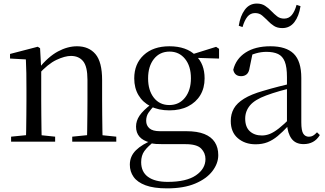

<svg xmlns="http://www.w3.org/2000/svg" viewBox="-20 -788 1809 1068"><path d="M41.7 0V-27.8L150.4 -38.6H182.8L286.7 -27.8V0ZM123.9 0Q125.1 -24.4 125.6 -65.3Q126.1 -106.3 126.6 -150.7Q127.1 -195.1 127.1 -228.5V-289.4Q127.1 -340.8 126.5 -380.8Q125.9 -420.7 123.9 -457.5L35.8 -462.4V-487.9L189.9 -528L202.9 -519.8L209.3 -403.1V-401.7V-228.5Q209.3 -195.1 209.8 -150.7Q210.3 -106.3 210.8 -65.3Q211.3 -24.4 212.3 0ZM381.8 0V-27.8L489.3 -38.6H522.3L626.8 -27.8V0ZM463.5 0Q464.5 -24.4 465 -64.8Q465.5 -105.3 466 -149.7Q466.5 -194.1 466.5 -228.5V-344.3Q466.5 -418.1 442.4 -447.5Q418.3 -476.9 374.6 -476.9Q340.9 -476.9 293.8 -454.8Q246.6 -432.7 192.2 -372.4L183.7 -406H193.8Q248.4 -472.9 302.1 -501.7Q355.9 -530.6 408.5 -530.6Q474 -530.6 511 -487.1Q548 -443.5 548 -342.4V-228.5Q548 -194.1 548.5 -149.7Q549 -105.3 549.6 -64.8Q550.2 -24.4 551.2 0Z M909.5 259.8Q834.9 259.8 789.3 242.6Q743.7 225.4 723 195.8Q702.2 166.2 702.2 128Q702.2 81.5 735.8 48.1Q769.4 14.6 834.6 -11.3L839.8 -2.4Q801.2 27 783.2 52.1Q765.2 77.1 765.2 113.8Q765.2 168.1 803.4 195.9Q841.7 223.7 912.5 223.7Q1016.6 223.7 1069.8 187.3Q1122.9 151 1122.9 96.6Q1122.9 63.1 1099.1 38.5Q1075.3 13.9 1011.8 13.9H889Q865.9 13.9 847.9 12.8Q829.9 11.7 813.8 6.9V4.5Q736.7 -15.2 736.7 -83.9Q736.7 -115.9 756.3 -144.9Q776 -173.9 821.3 -208.6V-217.6L844.1 -206.2Q817.8 -179.2 805.4 -160.2Q793.1 -141.1 793.1 -115.9Q793.1 -90.3 811 -74.3Q828.9 -58.2 869.7 -58.2H1016.5Q1077.4 -58.2 1116.5 -42.6Q1155.6 -26.9 1174.8 2.8Q1194.1 32.6 1194.1 75Q1194.1 121.1 1161.5 163.8Q1128.9 206.5 1065.7 233.1Q1002.5 259.8 909.5 259.8ZM922.4 -174.1Q861.8 -174.1 817.8 -196.5Q773.8 -218.9 750.3 -258.7Q726.7 -298.6 726.7 -351.9Q726.7 -432.7 779.5 -481.7Q832.3 -530.6 922.6 -530.6Q969.5 -530.6 1006.4 -517.7Q1043.3 -504.7 1067.1 -480.5L1069.8 -477.8Q1118.1 -432.4 1118.1 -351.9Q1118.1 -298.6 1094.2 -258.7Q1070.2 -218.9 1026.3 -196.5Q982.5 -174.1 922.4 -174.1ZM921.6 -203.7Q976.5 -203.7 1009.2 -244.9Q1042 -286.1 1042 -352.7Q1042 -420.4 1009.1 -460.7Q976.3 -501 923.4 -501Q868.8 -501 836.3 -460.2Q803.8 -419.4 803.8 -351.9Q803.8 -285.3 835.7 -244.5Q867.6 -203.7 921.6 -203.7ZM1036.9 -467.3V-483.9H1042.9L1182.1 -527.5L1198.5 -516.5V-462.2Z M1401.7 14.6Q1342.5 14.6 1303.1 -19.1Q1263.6 -52.8 1263.6 -115.1Q1263.6 -153.9 1280.8 -184.3Q1297.9 -214.6 1337.4 -239Q1376.9 -263.5 1442.9 -282.3Q1484.8 -294.9 1530.8 -306.7Q1576.8 -318.5 1616.8 -327.7V-303.3Q1576.8 -293.3 1535.7 -281.5Q1494.6 -269.7 1460.6 -257Q1397.3 -233.6 1370.6 -201.7Q1343.9 -169.7 1343.9 -128.2Q1343.9 -81.6 1369.5 -58Q1395.2 -34.4 1437.1 -34.4Q1459.6 -34.4 1481.6 -43.3Q1503.6 -52.2 1531.7 -74.2Q1559.7 -96.3 1597.8 -134.4L1606.5 -87.1H1582.9Q1551.7 -53.7 1524.5 -31.1Q1497.2 -8.4 1468.1 3.1Q1439 14.6 1401.7 14.6ZM1668.8 13.6Q1624.1 13.6 1601.8 -16.6Q1579.5 -46.7 1576.2 -99.7V-103.3V-359Q1576.2 -415 1564.1 -445.3Q1551.9 -475.6 1526.7 -487.6Q1501.6 -499.6 1462 -499.6Q1433.3 -499.6 1404.1 -491.4Q1374.9 -483.2 1341.7 -464.7L1385.2 -491.9L1368.8 -412.7Q1365.2 -386 1352.7 -375.2Q1340.1 -364.3 1321.4 -364.3Q1285.2 -364.3 1277.5 -399.7Q1292.4 -461 1346.1 -495.8Q1399.8 -530.6 1484.2 -530.6Q1571.5 -530.6 1613.8 -489.2Q1656 -447.8 1656 -354.6V-107.7Q1656 -60.8 1667.1 -44.2Q1678.1 -27.5 1698.4 -27.5Q1711 -27.5 1721 -33.2Q1731 -38.8 1743.4 -52.1L1759.1 -36.7Q1743.2 -10.7 1720.6 1.4Q1698 13.6 1668.8 13.6ZM1308.1 -644.7Q1316.5 -699.9 1342 -734.1Q1367.6 -768.2 1408.5 -768.2Q1435.3 -768.2 1454.3 -755.8Q1473.3 -743.3 1488.5 -727.1Q1505.9 -709 1521.9 -696.8Q1537.8 -684.5 1560.5 -684.5Q1586.5 -684.5 1603.1 -704.4Q1619.7 -724.3 1629.7 -761L1651.6 -753.8Q1643.1 -698.2 1617.6 -665Q1592 -631.8 1550.5 -631.8Q1522.5 -631.8 1504 -643.8Q1485.5 -655.8 1470.9 -671.2Q1454.3 -687.9 1438.3 -701.6Q1422.4 -715.3 1398.9 -715.3Q1372.9 -715.3 1356.4 -695.2Q1339.9 -675 1329.1 -637.5Z"/></svg>

Font: Noto Serif HK
Style: Regular
Weight: 200
Designer: Ryoko NISHIZUKA 西塚涼子 (kana & ideographs); Frank Grießhammer (Latin, Greek & Cyrillic); Wenlong ZHANG 张文龙 (bopomofo); San
Foundry: Adobe
Version: Version 2.001;hotconv 1.1.0;makeotfexe 2.6.0